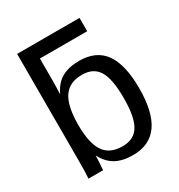

<svg xmlns="http://www.w3.org/2000/svg" viewBox="-174 -842 903 968"><g transform="rotate(-30 278.0 -358.0)"><path d="M514.2 -266.6Q514.2 9.8 319.8 9.8Q259.8 9.8 220 -12Q180.2 -33.7 155.3 -82H154.3Q154.3 -66.9 152.3 -35.9Q150.4 -4.9 149.4 0H64.5Q67.4 -26.4 67.4 -108.9V-724.6H430.7V-647H155.3V-518.1Q155.3 -486.3 153.3 -443.4H155.3Q179.7 -494.1 220 -516.1Q260.3 -538.1 319.8 -538.1Q419.9 -538.1 467 -470.7Q514.2 -403.3 514.2 -266.6ZM421.9 -263.7Q421.9 -374.5 392.6 -422.4Q363.3 -470.2 297.4 -470.2Q223.1 -470.2 189.2 -419.4Q155.3 -368.7 155.3 -258.3Q155.3 -154.3 188.5 -104.7Q221.7 -55.2 296.4 -55.2Q362.8 -55.2 392.3 -104.2Q421.9 -153.3 421.9 -263.7Z"/></g></svg>

Font: Liberation Sans
Style: Regular
Weight: 400
Designer: Steve Matteson
Foundry: Ascender Corporation
Version: Version 2.00.1